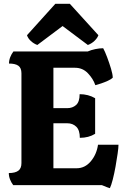

<svg xmlns="http://www.w3.org/2000/svg" viewBox="-20 -967 655 1003"><path d="M554 16Q548 14 539 11Q530 8 512 0H49Q39 -13 32.5 -29.5Q26 -46 26 -63Q59 -63 75.5 -75Q92 -87 92 -115V-584Q92 -612 76 -623.5Q60 -635 27 -635Q27 -652 33.5 -668.5Q40 -685 50 -698H438Q456 -706 478 -710.5Q500 -715 519 -715Q528 -699 539.5 -668.5Q551 -638 560 -608Q569 -578 569 -561Q561 -553 543.5 -545Q526 -537 508 -531Q490 -525 478 -522Q467 -555 439.5 -584Q412 -613 372 -613H259V-402H331Q359 -402 377.5 -418.5Q396 -435 396 -475Q441 -475 477 -454V-268Q443 -247 397 -247Q397 -287 378.5 -305Q360 -323 332 -323H259V-88H380Q424 -88 454.5 -124.5Q485 -161 492 -211H599Q599 -196 594.5 -164.5Q590 -133 583.5 -96.5Q577 -60 569 -29Q561 2 554 16ZM175 -732Q156 -739 141 -753Q126 -767 121 -783L269 -947H345L494 -783Q488 -767 473 -753Q458 -739 439 -732L307 -831Z"/></svg>

Font: Calistoga
Style: Regular
Weight: 400
Designer: Yvonne Schuttler, Eben Sorkin
Foundry: www.sorkintype.com
Version: Version 1.010; ttfautohint (v1.8.4.7-5d5b)